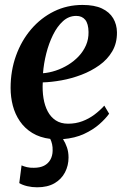

<svg xmlns="http://www.w3.org/2000/svg" viewBox="-20 -568 522 797"><path d="M134 209.5Q113 209.5 93 204.8Q73 200 60 192L69.5 118.5Q78 122.5 91.5 125.8Q105 129 120.5 128.5Q146 128.5 163 119.8Q180 111 189 95Q198 79 198.5 58Q199 42.5 196.2 30.5Q193.5 18.5 188.5 8.5Q145 3 113.8 -16.2Q82.5 -35.5 62.5 -64.8Q42.5 -94 33.2 -129.5Q24 -165 24 -203Q24 -274.5 46.5 -337Q69 -399.5 109.5 -446.8Q150 -494 204.2 -520.8Q258.5 -547.5 322.5 -547.5Q372 -547.5 403.2 -532.8Q434.5 -518 449.8 -492.2Q465 -466.5 465.5 -434Q466 -389 446 -355Q426 -321 392.2 -297Q358.5 -273 317.8 -257.5Q277 -242 235.2 -234.5Q193.5 -227 157.5 -226Q155.5 -191.5 160.5 -160.5Q165.5 -129.5 178 -105.8Q190.5 -82 211.5 -68.2Q232.5 -54.5 262.5 -54.5Q294.5 -54.5 321.8 -64.8Q349 -75 372 -92.2Q395 -109.5 413 -129.5L433 -96Q418.5 -75.5 392.5 -52.5Q366.5 -29.5 328.8 -12Q291 5.5 241.5 9.5Q251.5 25 258 44Q264.5 63 264.5 86Q264.5 119 249.8 147.5Q235 176 206 192.8Q177 209.5 134 209.5ZM158.5 -264Q184.5 -266 211.5 -275Q238.5 -284 263 -299Q287.5 -314 306.8 -334.5Q326 -355 337 -380.2Q348 -405.5 347.5 -435Q347 -469.5 333.8 -485.8Q320.5 -502 296.5 -502Q265.5 -502 241.5 -480.2Q217.5 -458.5 200 -423Q182.5 -387.5 172 -345.8Q161.5 -304 158.5 -264Z"/></svg>

Font: Merriweather 72pt SemiBold
Style: Italic
Weight: 600
Italic angle: -7.8°
Version: Version 2.101